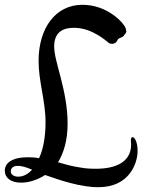

<svg xmlns="http://www.w3.org/2000/svg" viewBox="-35 -716 633 801"><path d="M274 -600C351 -600 410 -543 419 -537C423 -534 428 -533 433 -533C442 -533 451 -539 455 -548C460 -561 475 -556 483 -569C487 -576 492 -578 492 -585C492 -589 490 -592 489 -599C481 -621 413 -696 309 -696C196 -696 126 -598 126 -462C126 -375 155 -295 155 -206C155 -151 147 -97 128 -56C113 -59 98 -60 82 -60C14 -60 -15 -35 -15 -4C-15 25 9 46 53 46C88 46 124 33 153 14C215 36 301 65 375 65C508 65 539 -39 539 -86C539 -129 524 -144 519 -144C514 -144 511 -140 511 -132C511 -124 512 -118 512 -113C512 -36 441 -12 366 -12C343 -12 321 -13 301 -17C265 -22 235 -31 207 -39C231 -78 247 -131 247 -200C247 -341 191 -456 191 -522C191 -590 238 -600 274 -600ZM41 21C20 21 10 10 10 -1C10 -8 13 -24 40 -24C53 -24 71 -20 99 -8C83 9 64 21 41 21Z"/></svg>

Font: Engagement
Style: Regular
Weight: 400
Designer: Astigmatic (AOETI)
Foundry: Astigmatic (AOETI)
Version: Version 1.000